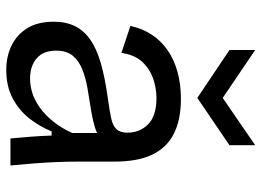

<svg xmlns="http://www.w3.org/2000/svg" viewBox="-128 -672 814 597"><g transform="rotate(90 278.5 -374.0)"><path d="M198 13Q156 13 122 -3.5Q88 -20 68 -52.5Q48 -85 48 -135Q48 -172 61.5 -200Q75 -228 103.5 -248Q132 -268 177 -281Q222 -294 287 -303Q324 -308 347.5 -313Q371 -318 382 -329.5Q393 -341 393 -364Q393 -402 367 -428Q341 -454 285 -454Q256 -454 226 -444Q196 -434 173.5 -410.5Q151 -387 145 -345L61 -373Q69 -409 87.5 -438Q106 -467 135 -487.5Q164 -508 202.5 -519Q241 -530 288 -530Q353 -530 396.5 -508Q440 -486 461.5 -440.5Q483 -395 483 -324V-209Q483 -178 484.5 -141.5Q486 -105 489 -68.5Q492 -32 495 0H411Q408 -32 405.5 -64Q403 -96 402 -128H389Q374 -91 349 -59Q324 -27 286.5 -7Q249 13 198 13ZM225 -61Q247 -61 269.5 -68Q292 -75 314.5 -91Q337 -107 357.5 -132Q378 -157 394 -192V-292L420 -287Q404 -271 377.5 -263Q351 -255 319 -250Q287 -245 255 -239.5Q223 -234 196.5 -223.5Q170 -213 154 -194Q138 -175 138 -142Q138 -102 162 -81.5Q186 -61 225 -61ZM136 -761 285 -660 432 -761V-681L285 -581L136 -681Z"/></g></svg>

Font: Bricolage Grotesque
Style: Regular
Weight: 400
Designer: Mathieu Triay
Foundry: Atelier Triay
Version: Version 1.001;gftools[0.9.33.dev8+g029e19f]